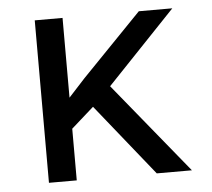

<svg xmlns="http://www.w3.org/2000/svg" viewBox="-44 -575 687 622"><g transform="rotate(-5 300.0 -264.0)"><path d="M254.4 -232.9 181.2 -168V0H90.8V-528.3H181.2V-269L234.9 -327.6L429.2 -528.3H538.1L315.4 -294.4L555.7 0H441.4Z"/></g></svg>

Font: Roboto Mono
Style: Regular
Weight: 400
Designer: Google
Version: Version 2.000985; 2015; ttfautohint (v1.3)